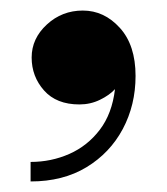

<svg xmlns="http://www.w3.org/2000/svg" viewBox="-20 -188 316 364"><path d="M40 -79Q40 -115 68.8 -141.5Q97.5 -168 137 -168Q177.5 -168 207.2 -135.2Q237 -102.5 237 -44Q237 11 212.8 56.5Q188.5 102 144 129Q99.5 156 38 156V119Q77 119 111.5 103.8Q146 88.5 169.2 58Q192.5 27.5 198 -19Q187.5 -7.5 169.5 1.2Q151.5 10 130.5 10Q87 10 63.5 -16.5Q40 -43 40 -79Z"/></svg>

Font: Bodoni* 06pt
Style: Bold
Weight: 700
Version: Version 2.3